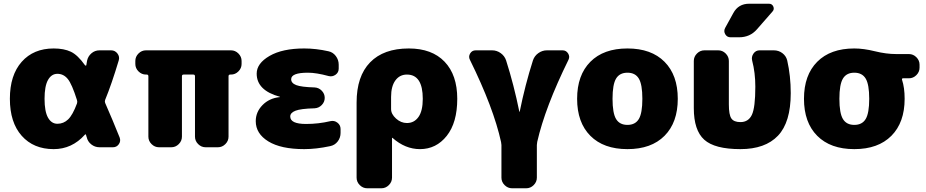

<svg xmlns="http://www.w3.org/2000/svg" viewBox="-20 -790 4966 1030"><path d="M393 -235Q396 -244 393 -253Q366 -339 343.5 -366.5Q321 -394 288 -394Q256 -394 237.5 -361Q219 -328 219 -260Q219 -192 237.5 -159Q256 -126 288 -126Q321 -126 345.5 -149.5Q370 -173 393 -235ZM544 -238Q584 -147 622 -52Q629 -33 617.5 -16.5Q606 0 586 0H514Q489 0 469.5 -15.5Q450 -31 445 -55Q444 -56 443 -60Q442 -64 442 -65Q439 -73 435 -67Q366 10 268 10Q160 10 96.5 -61.5Q33 -133 33 -260Q33 -387 96.5 -458.5Q160 -530 268 -530Q323 -530 360 -512.5Q397 -495 436 -440Q438 -438 440 -438Q442 -438 443 -440Q444 -444 445 -452Q446 -460 447 -464Q452 -488 470.5 -504Q489 -520 514 -520H576Q597 -520 610 -503Q623 -486 617 -466Q579 -339 544 -254Q541 -246 544 -238Z M1219 -520Q1242 -520 1259 -503Q1276 -486 1276 -463V-447Q1276 -424 1259 -407Q1242 -390 1219 -390H1215Q1206 -390 1206 -381V-57Q1206 -34 1189 -17Q1172 0 1149 0H1083Q1060 0 1043 -17Q1026 -34 1026 -57V-381Q1026 -390 1017 -390H965Q956 -390 956 -381V-57Q956 -34 939 -17Q922 0 899 0H833Q810 0 793 -17Q776 -34 776 -57V-381Q776 -390 767 -390H763Q740 -390 723 -407Q706 -424 706 -447V-463Q706 -486 723 -503Q740 -520 763 -520Z M1752 -140Q1773 -145 1790 -132Q1807 -119 1807 -98V-77Q1807 -51 1791.5 -31Q1776 -11 1751 -6Q1676 10 1612 10Q1487 10 1419.5 -31.5Q1352 -73 1352 -140Q1352 -189 1388 -226Q1424 -263 1480 -269Q1482 -269 1482 -270Q1482 -271 1481 -271Q1357 -305 1357 -395Q1357 -450 1426 -490Q1495 -530 1612 -530Q1675 -530 1742 -515Q1766 -510 1781.5 -489.5Q1797 -469 1797 -443V-422Q1797 -401 1780 -389Q1763 -377 1743 -382Q1677 -400 1632 -400Q1542 -400 1542 -365Q1542 -344 1569 -333.5Q1596 -323 1667 -321Q1690 -320 1706 -303.5Q1722 -287 1722 -265Q1722 -243 1706 -226.5Q1690 -210 1667 -209Q1593 -207 1565 -196Q1537 -185 1537 -165Q1537 -125 1622 -125Q1689 -125 1752 -140Z M2163 -130Q2202 -130 2225 -162.5Q2248 -195 2248 -260Q2248 -390 2163 -390Q2124 -390 2101 -358.5Q2078 -327 2078 -270V-205Q2078 -178 2104.5 -154Q2131 -130 2163 -130ZM2173 -530Q2297 -530 2365 -459Q2433 -388 2433 -260Q2433 -132 2376.5 -61Q2320 10 2233 10Q2154 10 2086 -50Q2085 -51 2084 -51Q2083 -51 2083 -50V163Q2083 186 2066 203Q2049 220 2026 220H1950Q1927 220 1910 203Q1893 186 1893 163V-240Q1893 -381 1965.5 -455.5Q2038 -530 2173 -530Z M2998 -520Q3017 -520 3027.5 -503.5Q3038 -487 3030 -470Q2904 -214 2862 -29Q2860 -17 2860 -12V163Q2860 186 2843 203Q2826 220 2803 220H2727Q2704 220 2687 203Q2670 186 2670 163V-12Q2670 -18 2668 -28Q2628 -211 2501 -469Q2492 -486 2502 -503Q2512 -520 2532 -520H2620Q2645 -520 2666 -505Q2687 -490 2695 -466Q2737 -334 2766 -191Q2766 -190 2767 -190Q2768 -190 2768 -191Q2797 -334 2839 -466Q2847 -490 2868 -505Q2889 -520 2914 -520Z M3285 -151.5Q3304 -120 3346 -120Q3388 -120 3407 -151.5Q3426 -183 3426 -260Q3426 -337 3407 -368.5Q3388 -400 3346 -400Q3304 -400 3285 -368.5Q3266 -337 3266 -260Q3266 -183 3285 -151.5ZM3147 -458.5Q3218 -530 3346 -530Q3474 -530 3545 -458.5Q3616 -387 3616 -260Q3616 -133 3545 -61.5Q3474 10 3346 10Q3218 10 3147 -61.5Q3076 -133 3076 -260Q3076 -387 3147 -458.5Z M4131 -520Q4157 -520 4177 -505Q4197 -490 4203 -466Q4222 -383 4222 -290Q4222 -134 4153.5 -62Q4085 10 3952 10Q3814 10 3758 -40.5Q3702 -91 3702 -210V-463Q3702 -486 3719 -503Q3736 -520 3759 -520H3833Q3856 -520 3873 -503Q3890 -486 3890 -463V-230Q3890 -174 3903.5 -154.5Q3917 -135 3952 -135Q3995 -135 4013.5 -174Q4032 -213 4032 -325Q4032 -400 4015 -465Q4010 -485 4022 -502.5Q4034 -520 4055 -520ZM3999 -770H4105Q4122 -770 4128.5 -755Q4135 -740 4124 -728L4040 -632Q4003 -590 3945 -590H3899Q3880 -590 3870.5 -606.5Q3861 -623 3870 -640L3914 -720Q3941 -770 3999 -770Z M4502 -151.5Q4521 -120 4563 -120Q4605 -120 4624 -151.5Q4643 -183 4643 -260Q4643 -337 4624 -368.5Q4605 -400 4563 -400Q4521 -400 4502 -368.5Q4483 -337 4483 -260Q4483 -183 4502 -151.5ZM4856 -500Q4879 -500 4896 -483Q4913 -466 4913 -443V-427Q4913 -404 4896 -387Q4879 -370 4856 -370H4825Q4817 -370 4819 -362Q4833 -320 4833 -260Q4833 -133 4762 -61.5Q4691 10 4563 10Q4435 10 4364 -61.5Q4293 -133 4293 -260Q4293 -387 4364 -458.5Q4435 -530 4563 -530Q4613 -530 4673.5 -515Q4734 -500 4788 -500Z"/></svg>

Font: Rounded Mplus 1c Black
Style: Regular
Weight: 900
Version: Version 1.059.20150529